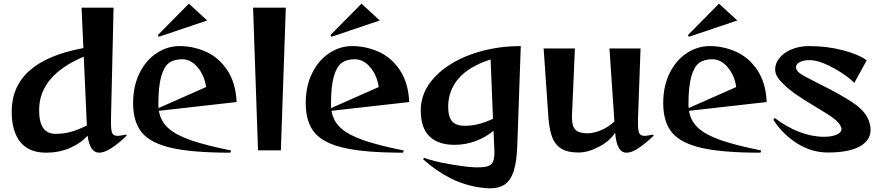

<svg xmlns="http://www.w3.org/2000/svg" viewBox="-20 -822 4809 1050"><path d="M44 -212Q44 -487 436 -559L426 -780H601L587 -173V-146Q587 -108 594 -93.5Q601 -79 624 -79Q636 -79 669 -86L673 -80Q575 13 523 13Q471 13 459 -80Q421 -38 362 -12.5Q303 13 232 13Q138 13 91 -45.5Q44 -104 44 -212ZM284 -90Q327 -90 367.5 -101Q408 -112 455 -136L438 -512Q194 -409 194 -220Q194 -153 216.5 -121.5Q239 -90 284 -90Z M708 -258Q708 -352 743.5 -423Q779 -494 837.5 -532Q896 -570 962 -570Q1037 -570 1106.5 -539Q1176 -508 1222.5 -439Q1269 -370 1274 -264L849 -216Q858 -160 899.5 -122Q941 -84 1023 -55.5Q1105 -27 1244 1L1240 13Q1033 13 918.5 -13Q804 -39 756 -97Q708 -155 708 -258ZM847 -231 1107 -346Q1099 -407 1062 -452.5Q1025 -498 976 -498Q932 -498 904.5 -478Q877 -458 861.5 -403.5Q846 -349 846 -250Q846 -237 847 -231ZM843 -630 1013 -802 1113 -710 849 -621Z M1364 -780H1543L1516 0H1391Z M1652 -258Q1652 -352 1687.5 -423Q1723 -494 1781.5 -532Q1840 -570 1906 -570Q1981 -570 2050.5 -539Q2120 -508 2166.5 -439Q2213 -370 2218 -264L1793 -216Q1802 -160 1843.5 -122Q1885 -84 1967 -55.5Q2049 -27 2188 1L2184 13Q1977 13 1862.5 -13Q1748 -39 1700 -97Q1652 -155 1652 -258ZM1791 -231 2051 -346Q2043 -407 2006 -452.5Q1969 -498 1920 -498Q1876 -498 1848.5 -478Q1821 -458 1805.5 -403.5Q1790 -349 1790 -250Q1790 -237 1791 -231ZM1787 -630 1957 -802 2057 -710 1793 -621Z M2603 203Q2440 180 2294 49L2299 41Q2348 60 2438 75.5Q2528 91 2575 93H2595Q2632 93 2650.5 86Q2669 79 2676.5 61Q2684 43 2684 8L2683 -16L2679 -107Q2638 -72 2582.5 -51Q2527 -30 2465 -30Q2377 -30 2329 -76Q2281 -122 2281 -218Q2281 -319 2356.5 -399.5Q2432 -480 2557.5 -525Q2683 -570 2828 -570L2809 -28Q2806 62 2789.5 113Q2773 164 2741.5 186Q2710 208 2659 208Q2636 208 2603 203ZM2521 -134Q2560 -134 2597 -143.5Q2634 -153 2676 -172L2663 -497Q2545 -459 2488 -393Q2431 -327 2431 -238Q2431 -182 2453 -158Q2475 -134 2521 -134Z M3344 -96Q3314 -50 3255 -19Q3196 12 3143 12Q3083 12 3049 -9.5Q3015 -31 2999.5 -72Q2984 -113 2979 -181L2953 -557H3124L3108 -189V-177Q3108 -132 3127 -112.5Q3146 -93 3193 -93Q3225 -93 3265 -109Q3305 -125 3340 -158L3313 -557H3483L3469 -173V-146Q3469 -108 3476 -93.5Q3483 -79 3506 -79Q3518 -79 3551 -86L3555 -80Q3507 -35 3470.5 -11Q3434 13 3407 13Q3380 13 3364.5 -12.5Q3349 -38 3344 -96Z M3607 -258Q3607 -352 3642.5 -423Q3678 -494 3736.5 -532Q3795 -570 3861 -570Q3936 -570 4005.5 -539Q4075 -508 4121.5 -439Q4168 -370 4173 -264L3748 -216Q3757 -160 3798.5 -122Q3840 -84 3922 -55.5Q4004 -27 4143 1L4139 13Q3932 13 3817.5 -13Q3703 -39 3655 -97Q3607 -155 3607 -258ZM3746 -231 4006 -346Q3998 -407 3961 -452.5Q3924 -498 3875 -498Q3831 -498 3803.5 -478Q3776 -458 3760.5 -403.5Q3745 -349 3745 -250Q3745 -237 3746 -231ZM3742 -630 3912 -802 4012 -710 3748 -621Z M4209 -167 4217 -177Q4280 -128 4350 -101Q4420 -74 4486 -74Q4530 -74 4556 -86Q4582 -98 4582 -116Q4582 -120 4580 -126Q4571 -151 4538 -175.5Q4505 -200 4443 -236Q4374 -277 4326.5 -310.5Q4279 -344 4242 -386Q4219 -414 4219 -443Q4219 -475 4242.5 -504.5Q4266 -534 4308.5 -552Q4351 -570 4405 -570Q4502 -570 4588.5 -547.5Q4675 -525 4720 -492L4652 -369Q4613 -408 4545.5 -446Q4478 -484 4432 -491Q4422 -493 4404 -493Q4373 -493 4353 -482Q4333 -471 4333 -454Q4333 -438 4353 -422Q4373 -407 4457 -365Q4571 -309 4642 -262Q4713 -215 4732 -160Q4741 -135 4741 -113Q4741 -54 4681.5 -21Q4622 12 4507 12Q4419 12 4340.5 -37Q4262 -86 4209 -167Z"/></svg>

Font: Tiejili SC
Style: Regular
Weight: 400
Designer: Buernia
Foundry: Ershou Xiaoxi Press
Version: Version 1.100